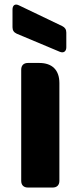

<svg xmlns="http://www.w3.org/2000/svg" viewBox="-20 -840 361 860"><path d="M75 -528V-30C75 -11 86 0 105 0H216C235 0 246 -11 246 -30V-468C246 -526 214 -558 156 -558H105C86 -558 75 -547 75 -528ZM36 -797V-718C36 -704 42 -695 55 -689L248 -608C265 -601 277 -610 277 -628V-694C277 -708 271 -717 259 -723L65 -816C47 -825 36 -816 36 -797Z"/></svg>

Font: Arvore Sans
Style: Bold
Weight: 700
Designer: Jonny Pinhorn (Latin) Dan Schunck (customization for Arvore)
Version: Version 1.000;Glyphs 3.3 (3305)